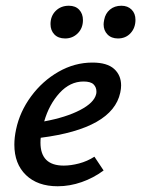

<svg xmlns="http://www.w3.org/2000/svg" viewBox="-20 -643 492 669"><path d="M402 -345Q402 -334 399 -320Q372 -195 122 -163Q121 -157 121 -146Q121 -66 202 -66Q227 -66 255.5 -73.5Q284 -81 309 -97L341 -49Q306 -23 264.5 -8.5Q223 6 181 6Q111 6 70.5 -33Q30 -72 30 -139Q30 -164 36 -192Q49 -254 88.5 -307.5Q128 -361 184 -393Q240 -425 302 -425Q353 -425 377.5 -403Q402 -381 402 -345ZM316 -324Q316 -339 306 -349Q296 -359 271 -359Q224 -359 187.5 -319Q151 -279 134 -220Q210 -234 259 -259.5Q308 -285 315 -315Q316 -318 316 -324ZM156 -559Q156 -587 174 -605Q192 -623 220 -623Q243 -623 256 -609Q269 -595 269 -573Q269 -545 251 -527Q233 -509 207 -509Q183 -509 169.5 -523Q156 -537 156 -559ZM341 -558Q341 -564 343 -574Q347 -596 363 -609.5Q379 -623 403 -623Q425 -623 438.5 -609.5Q452 -596 452 -574Q452 -546 435 -527.5Q418 -509 391 -509Q368 -509 354.5 -523Q341 -537 341 -558Z"/></svg>

Font: Ysabeau Semibold
Style: Italic
Weight: 600
Italic angle: -12°
Designer: Christian Thalmann (Catharsis Fonts)
Version: Version 0.003